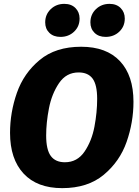

<svg xmlns="http://www.w3.org/2000/svg" viewBox="-20 -955 719 994"><path d="M671 -428Q671 -322 635.5 -220.5Q600 -119 517 -50Q434 19 302 19Q172 19 102 -56.5Q32 -132 32 -267Q32 -373 67.5 -474.5Q103 -576 185.5 -644.5Q268 -713 400 -713Q531 -713 601 -638.5Q671 -564 671 -428ZM219 -253Q219 -180 243 -147.5Q267 -115 316 -115Q380 -115 417.5 -170Q455 -225 469 -299.5Q483 -374 483 -443Q483 -516 459.5 -548Q436 -580 387 -580Q323 -580 285.5 -524.5Q248 -469 233.5 -394.5Q219 -320 219 -253ZM214 -839Q214 -880 242.5 -907.5Q271 -935 313 -935Q349 -935 370.5 -913.5Q392 -892 392 -859Q392 -818 363.5 -791Q335 -764 293 -764Q257 -764 235.5 -785Q214 -806 214 -839ZM448 -839Q448 -880 476.5 -907.5Q505 -935 547 -935Q583 -935 604.5 -913.5Q626 -892 626 -859Q626 -818 597.5 -791Q569 -764 527 -764Q491 -764 469.5 -785Q448 -806 448 -839Z"/></svg>

Font: Trujillo ExtraBold
Style: Italic
Weight: 800
Italic angle: -8°
Designer: Fira Sans original fonts by bBox Type GmbH, Carrois Corporate GbR, & Edenspiekermann AG / Changes by Cristiano Sobral
Foundry: Fira Sans original fonts by bBox Type GmbH, Carrois Corporate GbR, & Edenspiekermann AG / Changes by Cristiano Sobral
Version: Version 4.301;July 28, 2020;FontCreator 13.0.0.2655 64-bit